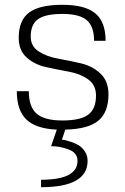

<svg xmlns="http://www.w3.org/2000/svg" viewBox="-20 -530 522 800"><path d="M217 9 215 10Q129 6 89.5 -32.5Q50 -71 50 -150H100Q100 -85 132.5 -56.5Q165 -28 240 -28Q315 -28 347.5 -52Q380 -76 380 -132Q380 -176 347 -199.5Q314 -223 266.5 -231.5Q219 -240 171.5 -250.5Q124 -261 91 -290.5Q58 -320 58 -373Q58 -445 101 -477.5Q144 -510 240 -510Q334 -510 377 -474.5Q420 -439 420 -360H372Q372 -420 341.5 -446Q311 -472 240 -472Q169 -472 138.5 -450Q108 -428 108 -378Q108 -337 141.5 -315.5Q175 -294 222.5 -285.5Q270 -277 317.5 -266Q365 -255 398.5 -223.5Q432 -192 432 -137Q432 -62 389.5 -27Q347 8 252 10L238 52Q242 52 249.5 53.5Q257 55 275.5 61Q294 67 308 75.5Q322 84 333.5 101Q345 118 345 140Q345 250 151 250V219Q303 219 303 140Q303 107 266.5 93Q230 79 193 79Z"/></svg>

Font: Fivo Sans Light
Style: Regular
Weight: 300
Designer: Alexander Slobzheninov
Foundry: Alexander Slobzheninov
Version: 1.0